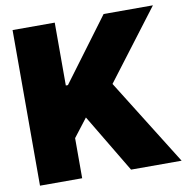

<svg xmlns="http://www.w3.org/2000/svg" viewBox="-81 -806 859 884"><g transform="rotate(-10 348.5 -364.0)"><path d="M35.2 0V-727.5H232.4V-433.6H242.2L460.9 -727.5H691.4L445.3 -403.3L697.3 0H460.9L297.9 -272.5L232.4 -187.5V0Z"/></g></svg>

Font: Inter Tight Black
Style: Regular
Weight: 900
Designer: Rasmus Andersson
Foundry: rsms
Version: Version 3.004; ttfautohint (v1.8.4.7-5d5b)